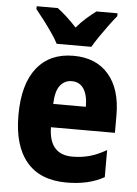

<svg xmlns="http://www.w3.org/2000/svg" viewBox="-55 -808 616 861"><g transform="rotate(5 253.5 -378.0)"><path d="M259 -559Q361 -559 417.5 -493.5Q474 -428 474 -310V-231H186Q188 -108 293 -108Q334 -108 370 -118Q406 -128 446 -151V-29Q377 10 277 10Q158 10 97 -62.5Q36 -135 36 -272Q36 -412 94.5 -485.5Q153 -559 259 -559ZM261 -445Q230 -445 209.5 -420Q189 -395 187 -336H334Q334 -388 315.5 -416.5Q297 -445 261 -445ZM179 -606Q169 -626 150 -653.5Q131 -681 110.5 -708Q90 -735 75 -753V-766H170Q189 -752 211.5 -731.5Q234 -711 257 -686Q279 -712 301.5 -731.5Q324 -751 344 -766H439V-753Q423 -734 403.5 -707.5Q384 -681 365.5 -654Q347 -627 335 -606Z"/></g></svg>

Font: Noto Sans Gujarati UI Condensed ExtraBold
Style: Regular
Weight: 800
Width: 3
Designer: Jelle Bosma - Monotype Design Team, Universal Thirst
Foundry: Monotype Imaging Inc.
Version: Version 2.106; ttfautohint (v1.8.4.7-5d5b)